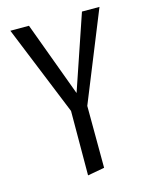

<svg xmlns="http://www.w3.org/2000/svg" viewBox="-108 -487 667 847"><g transform="rotate(-15 225.5 -63.5)"><path d="M429 -416 264 -8 265 275 188 289 189 -5 22 -416H107L233 -75L349 -416Z"/></g></svg>

Font: EauTestInfant Medium
Style: Regular
Weight: 500
Designer: Christian Thalmann (Catharsis Fonts)
Version: Version 0.001;PS 000.001;hotconv 1.0.88;makeotf.lib2.5.64775